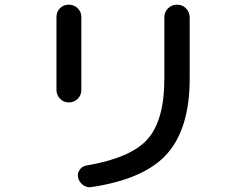

<svg xmlns="http://www.w3.org/2000/svg" viewBox="-20 -760 1040 815"><path d="M731.4 -740.2Q754.9 -740.2 770 -724.1Q785.2 -708 785.2 -685.5V-426.8Q785.2 -214.8 689 -106.9Q592.8 1 367.2 34.2Q348.6 37.1 332.5 25.4Q316.4 13.7 311.5 -5.9Q307.6 -24.4 318.4 -39.6Q329.1 -54.7 347.7 -57.6Q537.1 -89.8 607.4 -170.4Q677.7 -251 677.7 -426.8V-685.5Q677.7 -709 693.4 -724.6Q709 -740.2 731.4 -740.2ZM219.7 -377.9V-688.5Q219.7 -710.9 234.9 -725.6Q250 -740.2 272 -740.2Q293.9 -740.2 309.6 -725.1Q325.2 -710 325.2 -688.5V-377.9Q325.2 -355.5 309.6 -340.3Q293.9 -325.2 272 -325.2Q250 -325.2 234.9 -340.8Q219.7 -356.4 219.7 -377.9Z"/></svg>

Font: Rounded Mgen+ 2p medium
Style: Regular
Weight: 500
Designer: [Source Han Sans]
Ryoko NISHIZUKA  (kana & ideographs); Paul D. Hunt (Latin, Greek & Cyrillic); Wenlong ZHANG  (bopomofo
Version: Version 1.059.20150602